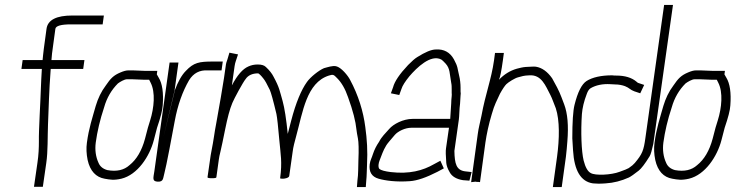

<svg xmlns="http://www.w3.org/2000/svg" viewBox="-20 -744 2988 780"><path d="M269 -645H397L402 -681H274C209 -681 174 -663 169 -627L158 -546C156 -528 154 -513 153 -500H72L67 -464H150C148 -434 147 -407 146 -384C145 -342 137 -213 138 -170C138 -144 137 -115 132 -82L118 15H154L168 -82C175 -129 173 -189 175 -238C178 -309 179 -370 186 -464H318L323 -500H189C190 -515 192 -535 196 -561L205 -627C207 -639 228 -645 269 -645Z M567 -420H586L592 -408C612 -369 606 -306 590 -255C585 -241 578 -216 569 -180C556 -132 535 -96 506 -73C484 -53 454 -46 416 -53C398 -58 386 -68 380 -83C369 -107 365 -135 369 -165C375 -209 386 -257 403 -308C414 -347 433 -379 459 -405C467 -411 485 -422 496 -422H516ZM521 -458H501C492 -458 482 -455 470 -450C441 -438 429 -425 410 -397C391 -372 378 -344 369 -314C355 -264 341 -224 333 -164C330 -142 331 -119 336 -94C346 -49 370 -24 405 -18C428 -14 442 -11 473 -18C539 -34 588 -109 605 -175C611 -198 615 -214 618 -225C632 -266 640 -296 641 -316C645 -368 639 -405 625 -428L617 -442L619 -456H572Z M669 -490 607 -48C603 -21 597 -7 621 -6C645 -5 642 -20 648 -41C655 -65 681 -204 690 -253C702 -318 722 -373 748 -418C766 -447 791 -460 824 -458H840H880L885 -494H845C789 -494 767 -490 735 -456C718 -439 703 -412 690 -377V-376C629 -125 629 -125 689 -375L705 -490Z M1155 -29 1169 -128C1171 -146 1177 -168 1184 -194C1210 -288 1225 -408 1316 -437C1333 -442 1335 -442 1350 -426C1367 -409 1382 -384 1394 -349C1414 -294 1425 -250 1428 -218C1429 -209 1431 -197 1434 -182C1437 -167 1438 -137 1436 -92C1435 -66 1436 -37 1432 -10L1430 16H1466L1468 -11C1470 -27 1470 -55 1471 -74C1474 -132 1471 -177 1464 -228C1456 -291 1436 -357 1402 -420C1394 -436 1366 -471 1345 -475C1331 -478 1311 -471 1296 -467C1275 -458 1241 -431 1227 -411C1204 -379 1182 -327 1163 -254C1158 -234 1153 -216 1149 -200C1143 -260 1136 -305 1128 -334C1116 -375 1116 -387 1091 -433C1085 -445 1075 -458 1060 -472C1053 -479 1042 -482 1027 -482C1012 -482 1000 -479 989 -474C966 -464 944 -439 922 -397L933 -475C934 -483 936 -490 938 -496L947 -523L912 -530L904 -503C901 -495 898 -486 897 -476L890 -427C887 -407 881 -370 877 -348L859 -246C849 -195 852 -196 836 -114L823 -24C823 -21 829 -20 841 -20C853 -20 859 -21 859 -24L869 -96C870 -104 872 -114 876 -130C880 -146 886 -176 895 -220C904 -264 913 -300 924 -326C931 -343 967 -410 978 -423C988 -438 1005 -446 1029 -446C1033 -444 1040 -438 1050 -425C1056 -418 1065 -402 1076 -379C1081 -368 1090 -336 1103 -281C1106 -266 1110 -230 1115 -172C1120 -116 1127 -86 1118 -20C1118 -19 1121 -18 1126 -18C1134 -17 1154 -21 1155 -29Z M1849 -323 1851 -356C1852 -361 1852 -367 1851 -372V-387C1851 -404 1849 -422 1845 -438C1838 -466 1841 -472 1824 -503C1808 -532 1783 -545 1751 -543C1732 -543 1707 -532 1675 -512C1665 -506 1653 -495 1638 -480C1603 -443 1583 -413 1577 -390L1568 -365L1602 -358L1611 -383C1615 -396 1626 -413 1643 -434C1673 -469 1730 -525 1773 -502C1776 -500 1782 -495 1790 -486C1809 -465 1806 -446 1813 -408C1815 -399 1815 -390 1815 -381V-366C1815 -363 1816 -358 1815 -353C1813 -340 1814 -336 1813 -323L1809 -261H1656C1618 -261 1578 -240 1561 -220C1546 -203 1530 -188 1520 -168C1509 -152 1501 -136 1495 -118C1491 -104 1484 -93 1482 -77C1478 -46 1490 -26 1518 -18C1546 -10 1590 -4 1645 -8C1675 -10 1712 -23 1757 -46L1783 -60L1769 -91L1743 -77C1698 -51 1643 -36 1567 -45C1544 -48 1528 -52 1521 -58C1515 -66 1518 -82 1522 -92C1530 -112 1536 -132 1549 -153C1553 -160 1565 -174 1584 -196C1597 -211 1626 -225 1651 -225H1804L1792 -142C1790 -131 1791 -111 1793 -82C1794 -72 1798 -59 1807 -44C1816 -27 1835 -16 1861 -12L1887 -10L1896 -45L1869 -48C1834 -53 1827 -78 1826 -131L1844 -258C1846 -269 1846 -303 1849 -323Z M1930 -4 1952 -165C1957 -199 1965 -238 1978 -281C1989 -320 1998 -334 2011 -363C2022 -383 2031 -396 2037 -402C2045 -410 2072 -427 2085 -430C2102 -434 2105 -437 2131 -438C2180 -441 2196 -396 2216 -358C2223 -345 2232 -318 2238 -304C2254 -255 2253 -181 2243 -107L2226 16H2262L2279 -107C2282 -129 2283 -149 2285 -171C2290 -233 2286 -283 2272 -320C2268 -330 2264 -340 2261 -349C2251 -376 2236 -403 2223 -426C2204 -453 2182 -469 2157 -473C2150 -474 2136 -473 2116 -472C2103 -471 2092 -468 2080 -465C2052 -457 2028 -442 2007 -420C2012 -430 2017 -456 2023 -499L2027 -529H1991L1987 -499C1976 -421 1952 -362 1936 -274C1931 -249 1924 -224 1921 -200L1894 -4L1912 -6C1915 -5 1917 -5 1920 -5C1923 -5 1927 -5 1930 -4Z M2678 -724 2602 -184C2595 -132 2589 -118 2559 -82C2554 -76 2546 -69 2534 -61C2529 -58 2517 -53 2497 -46C2463 -33 2398 -30 2380 -41C2368 -47 2358 -64 2351 -92C2342 -129 2339 -209 2344 -281C2346 -305 2352 -332 2364 -363C2368 -374 2373 -382 2380 -386C2401 -398 2428 -404 2460 -402C2466 -402 2472 -401 2478 -401C2494 -401 2508 -398 2519 -394C2537 -387 2540 -379 2557 -373L2581 -365L2597 -399L2573 -407C2570 -408 2568 -410 2566 -412C2546 -429 2518 -437 2484 -437C2478 -437 2473 -437 2467 -438C2422 -438 2387 -430 2363 -415C2343 -402 2327 -370 2314 -318C2308 -294 2305 -248 2305 -182C2306 -168 2307 -152 2308 -133C2313 -50 2340 -6 2389 1C2400 2 2417 3 2440 1C2473 -1 2504 -9 2535 -23C2543 -27 2556 -36 2575 -51C2585 -59 2600 -78 2619 -109C2624 -117 2628 -133 2634 -159L2714 -724Z M2873 -420H2892L2898 -408C2918 -369 2912 -306 2896 -255C2891 -241 2884 -216 2875 -180C2862 -132 2841 -96 2812 -73C2790 -53 2760 -46 2722 -53C2704 -58 2692 -68 2686 -83C2675 -107 2671 -135 2675 -165C2681 -209 2692 -257 2709 -308C2720 -347 2739 -379 2765 -405C2773 -411 2791 -422 2802 -422H2822ZM2827 -458H2807C2798 -458 2788 -455 2776 -450C2747 -438 2735 -425 2716 -397C2697 -372 2684 -344 2675 -314C2661 -264 2647 -224 2639 -164C2636 -142 2637 -119 2642 -94C2652 -49 2676 -24 2711 -18C2734 -14 2748 -11 2779 -18C2845 -34 2894 -109 2911 -175C2917 -198 2921 -214 2924 -225C2938 -266 2946 -296 2947 -316C2951 -368 2945 -405 2931 -428L2923 -442L2925 -456H2878Z"/></svg>

Font: Reckless Catfish
Style: It
Weight: 400
Foundry: Cannot Into Space Fonts
Version: Version 0.2894